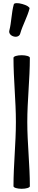

<svg xmlns="http://www.w3.org/2000/svg" viewBox="-20 -1160 238 1196"><path d="M106 -951C121 -1004 150 -1053 164 -1107C166 -1115 146 -1128 119 -1135C92 -1143 68 -1142 66 -1133C51 -1080 52 -1023 38 -969C34 -954 46 -938 65 -933C84 -927 102 -935 106 -951ZM64 -800C64 -667 79 -533 79 -400C79 -267 64 -133 64 0C64 9 87 16 115 16C143 16 166 9 166 0C166 -133 150 -267 150 -400C150 -533 166 -667 166 -800C166 -809 143 -816 115 -816C87 -816 64 -809 64 -800Z"/></svg>

Font: Nupuram Condensed Medium
Style: Regular
Weight: 500
Width: 3
Designer: Santhosh Thottingal (santhosh.thottingal@gmail.com)
Foundry: SMC
Version: Version 1.000